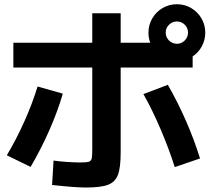

<svg xmlns="http://www.w3.org/2000/svg" viewBox="-20 -835 978 891"><path d="M221.7 23.4 228.5 -89.8Q260.3 -85.4 293.9 -83.3Q327.6 -81.1 349.6 -81.1Q380.4 -81.1 391.4 -84.2Q402.3 -87.4 405.3 -98.6Q408.2 -109.9 408.2 -142.6V-521.5H42V-636.7H408.2V-773.4H540V-636.7H677.2Q668.9 -659.2 668.9 -683.6Q668.9 -719.2 686.5 -749.5Q704.1 -779.8 734.4 -797.6Q764.6 -815.4 800.8 -815.4Q836.9 -815.4 867.2 -797.6Q897.5 -779.8 915 -749.5Q932.6 -719.2 932.6 -683.6Q932.6 -649.4 916.7 -620.1Q900.9 -590.8 874 -573.2V-521.5H540V-127Q540 -57.1 527.3 -23.7Q514.6 9.8 481.4 22.5Q448.2 35.2 378.9 35.2Q327.1 35.2 221.7 23.4ZM154.3 -433.6 271.5 -400.4Q248 -319.3 209 -230.7Q169.9 -142.1 122.1 -60.5L11.7 -114.3Q56.2 -189 93.5 -272.5Q130.9 -356 154.3 -433.6ZM645.5 -398.4 758.8 -441.4Q803.7 -363.8 842.8 -274.7Q881.8 -185.5 908.2 -99.6L791 -59.6Q763.7 -145.5 725.1 -235.8Q686.5 -326.2 645.5 -398.4ZM852.5 -683.6Q852.5 -705.1 837.4 -720.2Q822.3 -735.4 800.8 -735.4Q779.8 -735.4 764.4 -720.2Q749 -705.1 749 -683.6Q749 -668 757.8 -655Q766.6 -642.1 780.3 -636.2L791.5 -632.8Q797.4 -631.8 800.8 -631.8Q822.3 -631.8 837.4 -647.2Q852.5 -662.6 852.5 -683.6Z"/></svg>

Font: Pretendard JP
Style: Bold
Weight: 700
Designer: Base glyphs from Inter by Rasmus Andersson; Hangeul glyphs from Noto Sans CJK(Source Han Sans) by Jang Soo-young and Kan
Foundry: Kil Hyung-jin
Version: Version 1.309